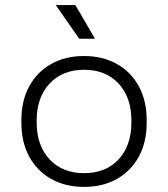

<svg xmlns="http://www.w3.org/2000/svg" viewBox="-20 -720 660 754"><path d="M310 14Q236 14 180.5 -17.5Q125 -49 94.5 -105.5Q64 -162 64 -237V-249Q64 -324 94.5 -380.5Q125 -437 180.5 -468.5Q236 -500 310 -500Q384 -500 439.5 -468.5Q495 -437 525.5 -380.5Q556 -324 556 -249V-237Q556 -162 525.5 -105.5Q495 -49 439.5 -17.5Q384 14 310 14ZM310 -40Q396 -40 446 -94.5Q496 -149 496 -239V-247Q496 -337 446 -391.5Q396 -446 310 -446Q225 -446 174.5 -391.5Q124 -337 124 -247V-239Q124 -149 174.5 -94.5Q225 -40 310 -40ZM353 -568H291L199 -700H276Z"/></svg>

Font: Space Grotesk Variable Light
Style: Regular
Weight: 300
Designer: Florian Karsten
Foundry: Florian Karsten
Version: Version 2.000